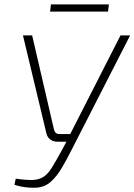

<svg xmlns="http://www.w3.org/2000/svg" viewBox="-20 -852 615 878"><path d="M575 -690 305 -162Q285 -122 262.5 -84Q240 -46 213 -21.5Q186 3 149 6Q134 7 115.5 6Q97 5 79 1.5Q61 -2 46 -7L52 -35Q100 -28 129 -29Q158 -30 178.5 -43Q199 -56 217.5 -86Q236 -116 264 -167L290 -216L296 -229L531 -690ZM127 -690 227 -259Q232 -239 252 -239H310L301 -204H243Q223 -204 209.5 -214.5Q196 -225 192 -243L85 -690ZM478 -832 474 -799H209L213 -832Z"/></svg>

Font: Exo 2 ExtraLight
Style: Italic
Weight: 250
Italic angle: -8°
Designer: Natanael Gama
Foundry: Natanael Gama
Version: Version 2.010